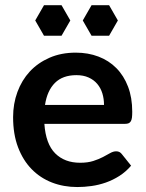

<svg xmlns="http://www.w3.org/2000/svg" viewBox="-20 -728 574 755"><path d="M278 -521Q326.5 -521 367.2 -505.5Q408 -490 437.5 -460.2Q467 -430.5 483.5 -387.2Q500 -344 500 -288.5Q500 -274.5 498.8 -265.2Q497.5 -256 494.2 -250.8Q491 -245.5 485.5 -243.2Q480 -241 471.5 -241H154.5Q160 -162 197 -125Q234 -88 295 -88Q325 -88 346.8 -95Q368.5 -102 384.8 -110.5Q401 -119 413.2 -126Q425.5 -133 437 -133Q444.5 -133 450 -130Q455.5 -127 459.5 -121.5L495.5 -76.5Q475 -52.5 449.5 -36.2Q424 -20 396.2 -10.2Q368.5 -0.5 339.8 3.5Q311 7.5 284 7.5Q230.5 7.5 184.5 -10.2Q138.5 -28 104.5 -62.8Q70.5 -97.5 51 -148.8Q31.5 -200 31.5 -267.5Q31.5 -320 48.5 -366.2Q65.5 -412.5 97.2 -446.8Q129 -481 174.8 -501Q220.5 -521 278 -521ZM280.5 -432.5Q226.5 -432.5 196 -402Q165.5 -371.5 157 -315.5H389Q389 -339.5 382.5 -360.8Q376 -382 362.5 -398Q349 -414 328.5 -423.2Q308 -432.5 280.5 -432.5ZM256.5 -647.5 222 -707.5H153L118.5 -647.5L153 -587.5H222ZM443.5 -647.5 409 -707.5H340L305.5 -647.5L340 -587.5H409Z"/></svg>

Font: LatoHex
Style: Bold
Weight: 700
Designer: Lukasz Dziedzic
Foundry: tyPoland Lukasz Dziedzic
Version: Version 1.104; Western+Polish opensource